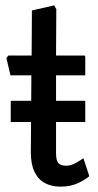

<svg xmlns="http://www.w3.org/2000/svg" viewBox="-20 -692 365 716"><path d="M20 -316H298V-237H20ZM205 4Q173 4 148 -9Q123 -22 109 -50.5Q95 -79 95 -123L97 -411H19L4 -475L11 -485H98L99 -653L182 -672L190 -658L189 -485H293Q298 -485 298 -479V-411H189V-121Q189 -92 198.5 -83Q208 -74 226 -74Q245 -74 264 -85Q283 -96 291 -102L313 -35Q300 -23 272 -9.5Q244 4 205 4Z"/></svg>

Font: Kreon Light
Style: Regular
Weight: 400
Version: Version 2.002